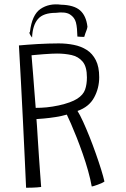

<svg xmlns="http://www.w3.org/2000/svg" viewBox="-20 -864 587 898"><path d="M102 14Q99.5 -41.5 95.8 -122Q92 -202.5 87.5 -295.2Q83 -388 78 -480.5Q73 -573 68.5 -651.5Q85.5 -653 108 -654.8Q130.5 -656.5 156 -658Q181.5 -659.5 207 -660.2Q232.5 -661 254.5 -661Q291 -661 325 -654.2Q359 -647.5 385.8 -630.5Q412.5 -613.5 428.2 -582.5Q444 -551.5 444 -503Q444 -451.5 420.2 -407.8Q396.5 -364 342.5 -345Q354 -327 368.5 -295.2Q383 -263.5 398.5 -224.8Q414 -186 428 -146.2Q442 -106.5 452.8 -72Q463.5 -37.5 468.5 -15Q463 -11 454.8 -7.2Q446.5 -3.5 437.2 -0.2Q428 3 420.5 5.5Q413 8 409 8Q403 -26 392 -65.2Q381 -104.5 367 -144.5Q353 -184.5 338.8 -220.5Q324.5 -256.5 312.2 -284.8Q300 -313 292.5 -328Q268.5 -321 239.8 -316.5Q211 -312 186.2 -309.8Q161.5 -307.5 150.5 -307Q151.5 -300.5 153 -274.2Q154.5 -248 157 -210.2Q159.5 -172.5 162.2 -131Q165 -89.5 167.8 -52.2Q170.5 -15 172.5 10.5Q165 11.5 152.8 12.5Q140.5 13.5 127 13.8Q113.5 14 102 14ZM147 -359.5Q173 -359.5 198.5 -362Q224 -364.5 255 -371Q312.5 -384 340.8 -402Q369 -420 377.8 -444.5Q386.5 -469 386.5 -502Q386.5 -552 366.5 -575.8Q346.5 -599.5 314.8 -606.5Q283 -613.5 247 -613.5Q239 -613.5 221.5 -612.8Q204 -612 184.2 -610.5Q164.5 -609 148.8 -607.5Q133 -606 127.5 -605.5Q128 -597 130.2 -571.8Q132.5 -546.5 135 -513.5Q137.5 -480.5 140 -448Q142.5 -415.5 144.5 -391Q146.5 -366.5 147 -359.5ZM130 -688.5Q122.5 -697.5 119.2 -705.2Q116 -713 120 -714.5Q129.5 -795 169.5 -822.2Q209.5 -849.5 265.5 -842Q326 -840.5 354.5 -815.5Q383 -790.5 389 -739Q388 -731.5 385.2 -723.8Q382.5 -716 379.2 -708Q376 -700 374 -691.5Q365 -691.5 358 -691.8Q351 -692 342 -693Q341.5 -712.5 340 -729.2Q338.5 -746 335 -759.5Q328.5 -783 307.2 -796.5Q286 -810 241 -804Q182.5 -804 157.5 -775Q132.5 -746 130 -688.5Z"/></svg>

Font: Grandstander Thin ExtraLight
Style: Regular
Weight: 250
Version: Version 1.200